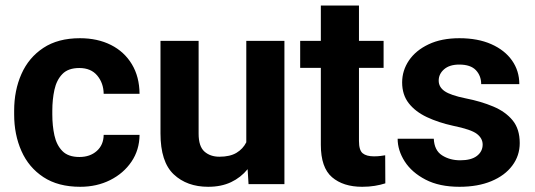

<svg xmlns="http://www.w3.org/2000/svg" viewBox="-20 -679 1973 708"><path d="M272.9 -100.1Q312 -100.1 336.9 -122.3Q361.8 -144.5 362.3 -181.6H494.6Q494.1 -126 464.8 -82.8Q435.5 -39.6 386.2 -14.9Q336.9 9.8 275.9 9.8Q194.3 9.8 140.1 -25.9Q85.9 -61.5 59.1 -122.1Q32.2 -182.6 32.2 -256.8V-271Q32.2 -345.7 59.1 -406.2Q85.9 -466.8 139.9 -502.4Q193.8 -538.1 274.9 -538.1Q339.8 -538.1 389.2 -513.2Q438.5 -488.3 466.3 -442.1Q494.1 -396 494.6 -333H362.3Q361.8 -372.6 338.6 -400.4Q315.4 -428.2 272.5 -428.2Q231.4 -428.2 210 -406Q188.5 -383.8 180.7 -347.9Q172.9 -312 172.9 -271V-256.8Q172.9 -215.3 180.7 -179.7Q188.5 -144 210 -122.1Q231.4 -100.1 272.9 -100.1Z M896.5 0 893.1 -55.2Q868.2 -24.4 832 -7.3Q795.9 9.8 747.6 9.8Q669.4 9.8 620.6 -36.1Q571.8 -82 571.8 -187V-528.3H712.4V-186Q712.4 -139.2 733.9 -120.1Q755.4 -101.1 789.1 -101.1Q828.1 -101.1 852.1 -115.5Q876 -129.9 888.2 -154.3V-528.3H1028.8V0Z M1394.5 -528.3V-428.7H1303.7V-159.2Q1303.7 -125 1317.4 -113.8Q1331.1 -102.5 1358.9 -102.5Q1372.1 -102.5 1382.3 -103.8Q1392.6 -105 1400.4 -106.4L1400.9 -2.9Q1382.8 2.9 1361.8 6.3Q1340.8 9.8 1315.4 9.8Q1245.6 9.8 1204.3 -25.6Q1163.1 -61 1163.1 -145V-428.7H1086.9V-528.3H1163.1V-658.7H1303.7V-528.3Z M1759.8 -146Q1759.8 -168.9 1738.5 -185.3Q1717.3 -201.7 1650.4 -215.3Q1596.7 -227.1 1554.2 -247.1Q1511.7 -267.1 1487.3 -298.3Q1462.9 -329.6 1462.9 -375Q1462.9 -418.9 1488 -456.1Q1513.2 -493.2 1560.5 -515.6Q1607.9 -538.1 1673.8 -538.1Q1742.2 -538.1 1791.7 -516.1Q1841.3 -494.1 1868.2 -455.8Q1895 -417.5 1895 -368.7H1754.4Q1754.4 -399.4 1734.9 -420.2Q1715.3 -440.9 1673.3 -440.9Q1637.7 -440.9 1617.7 -423.6Q1597.7 -406.2 1597.7 -381.8Q1597.7 -357.9 1619.6 -342.8Q1641.6 -327.6 1696.8 -316.4Q1753.9 -305.2 1799.1 -286.1Q1844.2 -267.1 1870.4 -235.1Q1896.5 -203.1 1896.5 -151.4Q1896.5 -105 1869.1 -68.4Q1841.8 -31.7 1792 -11Q1742.2 9.8 1674.3 9.8Q1600.1 9.8 1549.3 -16.6Q1498.5 -43 1472.4 -83.7Q1446.3 -124.5 1446.3 -167.5H1579.6Q1581.5 -124.5 1610.1 -106.2Q1638.7 -87.9 1677.2 -87.9Q1717.8 -87.9 1738.8 -104.2Q1759.8 -120.6 1759.8 -146Z"/></svg>

Font: Vazirmatn RD
Style: Bold
Weight: 700
Designer: Saber Rastikerdar
Foundry: Saber Rastikerdar
Version: Version 32.102